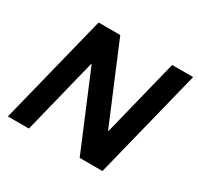

<svg xmlns="http://www.w3.org/2000/svg" viewBox="-145 -849 1056 1023"><g transform="rotate(30 383.5 -337.5)"><path d="M598.3 0H458.3L264.2 -463.3H260.8L145.8 0H16.7L185 -675H318.3L516.7 -201.7H520L637.5 -675H766.7Z"/></g></svg>

Font: Funnel Sans Light
Style: Bold Italic
Weight: 700
Italic angle: -14.036°
Version: Version 1.000